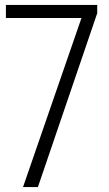

<svg xmlns="http://www.w3.org/2000/svg" viewBox="-20 -760 443 780"><path d="M4 -740H375V-706.5L134 0H73.5L311 -687H4Z"/></svg>

Font: Encode Sans Condensed Light
Style: Regular
Weight: 300
Width: 3
Designer: Multiple Designers
Foundry: Impallari Type
Version: Version 2.000